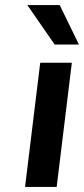

<svg xmlns="http://www.w3.org/2000/svg" viewBox="-20 -739 332 759"><path d="M204 0 264 -491H139L79 0ZM292 -563 216 -719H88L196 -563Z"/></svg>

Font: Falling Sky
Style: MedObl
Weight: 500
Designer: Paul D. Hunt
Foundry: Adobe Systems Incorporated
Version: Version 1.02